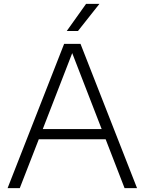

<svg xmlns="http://www.w3.org/2000/svg" viewBox="-20 -965 742 985"><path d="M19 0 309 -740H393L683 0H619L522 -250.5H179L81.5 0ZM199.5 -303H501.5L350.5 -692.5ZM322.5 -806 421.5 -945H490L380 -806Z"/></svg>

Font: Encode Sans SmExp Lt
Style: Regular
Weight: 300
Width: 6
Designer: Multiple Designers
Foundry: Impallari Type
Version: Version 3.002; ttfautohint (v1.8.3) -l 8 -r 50 -G 200 -x 14 